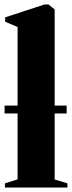

<svg xmlns="http://www.w3.org/2000/svg" viewBox="-22 -837 322 857"><path d="M56.5 -36.5V-716.5L1 -740V-759.5L176.5 -817H194.5L222 -795V-36L279 -18.5V0H0V-18.5ZM275.5 -365.5V-330.5H-1.5V-365.5Z"/></svg>

Font: Merriweather 144pt Black
Style: Regular
Weight: 900
Version: Version 2.100